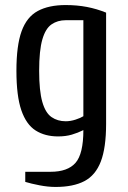

<svg xmlns="http://www.w3.org/2000/svg" viewBox="-20 -530 505 760"><path d="M200 210Q170 210 136.5 203.5Q103 197 80 190V150H180Q248 150 279 114.5Q310 79 310 -15Q288 -4 264 3Q240 10 210 10Q158 10 121 -13.5Q84 -37 64.5 -93.5Q45 -150 45 -250Q45 -350 65.5 -406.5Q86 -463 129.5 -486.5Q173 -510 240 -510Q285 -510 324 -502.5Q363 -495 400 -480V-40Q400 55 379 109.5Q358 164 314 187Q270 210 200 210ZM240 -50Q259 -50 279 -56.5Q299 -63 310 -70V-450H240Q208 -450 184 -433.5Q160 -417 147.5 -373.5Q135 -330 135 -250Q135 -170 147.5 -126.5Q160 -83 184 -66.5Q208 -50 240 -50Z"/></svg>

Font: Cuprum
Style: Regular
Weight: 400
Designer: Jovanny Lemonad
Foundry: Jovanny Lemonad
Version: Version 3.000